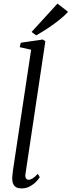

<svg xmlns="http://www.w3.org/2000/svg" viewBox="-20 -1037 398 1067"><path d="M121.5 -70Q119 -54 124.5 -46Q130 -38 138.5 -38Q148.5 -38 160.8 -45.2Q173 -52.5 190 -71L201 -52.5Q194 -41 180 -26.5Q166 -12 145.8 -1Q125.5 10 99.5 10Q83 10 71.2 4.2Q59.5 -1.5 53.5 -14.8Q47.5 -28 48 -49.5Q48 -53.5 48.8 -60.8Q49.5 -68 50.5 -76.8Q51.5 -85.5 52.5 -93.5L153 -760.5L89.5 -775L95.5 -799.5L218 -817.5L232 -807.5ZM181 -840.5 155.5 -859.5 299.5 -1017 358 -971.5Q339 -949.5 308.2 -925.2Q277.5 -901 243.8 -878.8Q210 -856.5 181 -840.5Z"/></svg>

Font: Merriweather 72pt Light
Style: Italic
Weight: 300
Italic angle: -7.8°
Version: Version 2.101